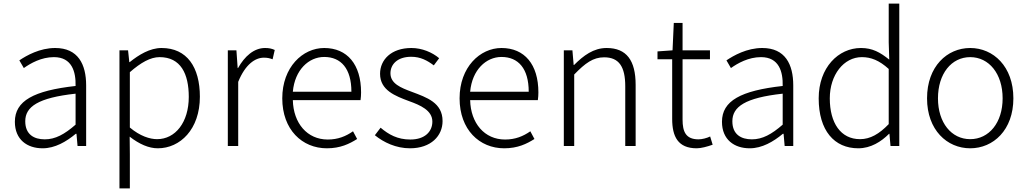

<svg xmlns="http://www.w3.org/2000/svg" viewBox="-20 -815 5734 1072"><path d="M218 13C287 13 350 -24 403 -68H407L413 0H461V-338C461 -456 416 -547 288 -547C202 -547 128 -505 88 -478L113 -435C151 -462 211 -496 281 -496C382 -496 404 -414 402 -335C168 -309 63 -252 63 -135C63 -35 132 13 218 13ZM230 -37C170 -37 121 -64 121 -138C121 -219 192 -269 402 -292V-119C340 -65 289 -37 230 -37Z M647 237H705V46L704 -52C758 -10 811 13 861 13C986 13 1096 -93 1096 -275C1096 -440 1024 -547 882 -547C817 -547 755 -509 704 -468H702L695 -534H647ZM857 -38C817 -38 762 -55 705 -103V-412C767 -466 820 -496 871 -496C989 -496 1034 -403 1034 -274C1034 -132 959 -38 857 -38Z M1252 0H1310V-358C1350 -457 1406 -493 1453 -493C1474 -493 1485 -490 1502 -484L1514 -536C1497 -544 1481 -547 1460 -547C1398 -547 1346 -501 1309 -435H1307L1300 -534H1252Z M1805 13C1881 13 1931 -12 1974 -39L1951 -82C1911 -54 1867 -36 1810 -36C1695 -36 1618 -127 1615 -256H1993C1995 -270 1996 -285 1996 -299C1996 -455 1919 -547 1790 -547C1670 -547 1556 -440 1556 -266C1556 -91 1667 13 1805 13ZM1615 -303C1626 -425 1704 -497 1790 -497C1884 -497 1942 -432 1942 -303Z M2269 13C2387 13 2451 -57 2451 -139C2451 -242 2362 -271 2280 -302C2218 -325 2160 -348 2160 -406C2160 -454 2197 -498 2276 -498C2328 -498 2366 -477 2402 -450L2432 -490C2393 -523 2336 -547 2277 -547C2164 -547 2102 -481 2102 -403C2102 -311 2187 -279 2265 -250C2326 -228 2394 -199 2394 -136C2394 -81 2353 -36 2271 -36C2199 -36 2150 -64 2105 -102L2073 -60C2122 -20 2191 13 2269 13Z M2795 13C2871 13 2921 -12 2964 -39L2941 -82C2901 -54 2857 -36 2800 -36C2685 -36 2608 -127 2605 -256H2983C2985 -270 2986 -285 2986 -299C2986 -455 2909 -547 2780 -547C2660 -547 2546 -440 2546 -266C2546 -91 2657 13 2795 13ZM2605 -303C2616 -425 2694 -497 2780 -497C2874 -497 2932 -432 2932 -303Z M3128 0H3186V-399C3248 -463 3292 -495 3353 -495C3436 -495 3471 -443 3471 -333V0H3529V-341C3529 -478 3478 -547 3367 -547C3294 -547 3238 -505 3185 -452H3183L3176 -534H3128Z M3870 13C3894 13 3928 4 3959 -7L3945 -53C3927 -44 3900 -37 3880 -37C3809 -37 3791 -80 3791 -147V-484H3944V-534H3791V-687H3742L3735 -534L3651 -528V-484H3733V-151C3733 -53 3765 13 3870 13Z M4166 13C4235 13 4298 -24 4351 -68H4355L4361 0H4409V-338C4409 -456 4364 -547 4236 -547C4150 -547 4076 -505 4036 -478L4061 -435C4099 -462 4159 -496 4229 -496C4330 -496 4352 -414 4350 -335C4116 -309 4011 -252 4011 -135C4011 -35 4080 13 4166 13ZM4178 -37C4118 -37 4069 -64 4069 -138C4069 -219 4140 -269 4350 -292V-119C4288 -65 4237 -37 4178 -37Z M4772 13C4842 13 4900 -24 4944 -68H4946L4952 0H5001V-795H4942V-579L4945 -482C4894 -523 4851 -547 4787 -547C4661 -547 4551 -438 4551 -266C4551 -86 4638 13 4772 13ZM4782 -38C4674 -38 4613 -128 4613 -266C4613 -397 4691 -496 4792 -496C4843 -496 4889 -478 4942 -430V-122C4889 -67 4839 -38 4782 -38Z M5397 13C5526 13 5638 -89 5638 -266C5638 -444 5526 -547 5397 -547C5268 -547 5156 -444 5156 -266C5156 -89 5268 13 5397 13ZM5397 -38C5292 -38 5217 -130 5217 -266C5217 -403 5292 -496 5397 -496C5502 -496 5578 -403 5578 -266C5578 -130 5502 -38 5397 -38Z"/></svg>

Font: Noto Sans SC Light
Style: Regular
Weight: 300
Designer: Ryoko NISHIZUKA 西塚涼子 (kana, bopomofo & ideographs); Paul D. Hunt (Latin, Greek & Cyrillic); Sandoll Communications 산돌커뮤니
Foundry: Adobe
Version: Version 2.004;hotconv 1.0.118;makeotfexe 2.5.65603